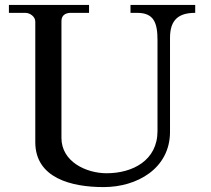

<svg xmlns="http://www.w3.org/2000/svg" viewBox="-20 -743 855 778"><path d="M16.1 -690.9H83C101.1 -690.9 123 -675.8 123 -655.8V-167C123 -22 268.1 15.1 399.9 15.1C535.2 15.1 668.9 -60.1 668.9 -209V-589.8C668.9 -665 706.1 -690.9 771 -690.9V-723.1H508.8V-690.9H536.1C604 -690.9 618.2 -649.9 618.2 -580.1V-211.9C618.2 -92.8 517.1 -41 412.1 -41C329.1 -41 229 -87.9 229 -184.1V-657.2C229 -681.2 245.1 -689.9 264.2 -690.9H340.8V-723.1H16.1Z"/></svg>

Font: MusGlyphs
Style: Regular
Weight: 400
Version: Version 2.1